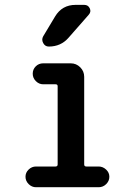

<svg xmlns="http://www.w3.org/2000/svg" viewBox="-20 -785 540 805"><path d="M130.9 0Q113.3 0 100.1 -13.2Q86.9 -26.4 86.9 -43.9Q86.9 -61.5 100.1 -74.2Q113.3 -86.9 130.9 -86.9H212.9Q221.7 -86.9 221.7 -95.7V-423.8Q221.7 -431.6 212.9 -431.6H161.1Q143.6 -431.6 130.4 -444.8Q117.2 -458 117.2 -476.1Q117.2 -494.1 129.9 -506.8Q142.6 -519.5 161.1 -519.5H276.4Q299.8 -519.5 316.4 -502.9Q333 -486.3 333 -462.9V-95.7Q333 -86.9 341.8 -86.9H393.6Q411.1 -86.9 424.8 -74.2Q438.5 -61.5 438.5 -43.9Q438.5 -26.4 425.3 -13.2Q412.1 0 393.6 0ZM296.9 -764.6H333Q349.6 -764.6 356.4 -750Q363.3 -735.4 351.6 -722.7L267.6 -627Q235.4 -589.8 184.6 -589.8Q168.9 -589.8 161.1 -604.5Q153.3 -619.1 161.1 -632.8L210.9 -715.8Q240.2 -764.6 296.9 -764.6Z"/></svg>

Font: Rounded Mgen+ 2m medium
Style: Regular
Weight: 500
Designer: [Source Han Sans]
Ryoko NISHIZUKA  (kana & ideographs); Paul D. Hunt (Latin, Greek & Cyrillic); Wenlong ZHANG  (bopomofo
Version: Version 1.059.20150602